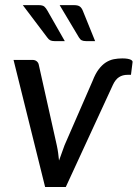

<svg xmlns="http://www.w3.org/2000/svg" viewBox="-20 -746 549 766"><path d="M34 0ZM34 -507H109Q120 -507 126.5 -501.5Q133 -496 134.5 -488.5L206.5 -166.5Q210 -150.5 212 -135.5Q214 -120.5 215.5 -105.5L237.5 -166.5L349.5 -423.5Q360.5 -452 373.8 -469.5Q387 -487 402.2 -496.8Q417.5 -506.5 434 -509.8Q450.5 -513 468 -513Q480.5 -513 488.8 -511.5Q497 -510 501.5 -507.8Q506 -505.5 507.5 -503.2Q509 -501 509 -499L502.5 -447.5H489Q469 -447.5 454.8 -438.2Q440.5 -429 430.5 -407.5L242.5 0H160ZM275.5 -725.5Q291 -725.5 298.5 -720Q306 -714.5 310.5 -703L359.5 -582H323Q313 -582 306.5 -585Q300 -588 295 -596.5L218 -725.5ZM134.5 -725.5Q150 -725.5 156.8 -719.8Q163.5 -714 169.5 -703L238.5 -582H197Q187 -582 180.5 -585.2Q174 -588.5 168.5 -596.5L71 -725.5Z"/></svg>

Font: Lato Medium
Style: Italic
Weight: 500
Italic angle: -7°
Designer: Lukasz Dziedzic
Foundry: tyPoland Lukasz Dziedzic
Version: Version 2.006; 2014-01-15